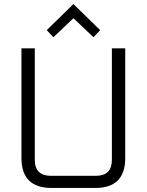

<svg xmlns="http://www.w3.org/2000/svg" viewBox="-20 -929 726 949"><path d="M86 -148V-690H152V-139Q152 -60 232 -60H454Q533 -60 533 -139V-690H599V-148Q599 0 451 0H235Q86 0 86 -148ZM211 -780 343 -909 475 -780 442 -745 343 -839 244 -745Z"/></svg>

Font: Oxanium Light
Style: Regular
Weight: 300
Designer: Severin Meyer
Version: Version 1.000